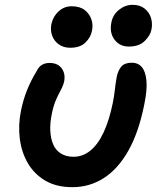

<svg xmlns="http://www.w3.org/2000/svg" viewBox="-20 -766 657 796"><path d="M280 10Q214 10 168 -17Q122 -44 95.5 -89.5Q69 -135 62 -191.5Q55 -248 67 -307Q76 -352 92 -392Q108 -432 133 -473Q140 -488 153 -496.5Q166 -505 186 -505Q219 -505 235.5 -483Q252 -461 246 -428Q243 -415 237 -402.5Q231 -390 223 -375Q215 -360 207.5 -340.5Q200 -321 195 -295Q187 -257 188.5 -224.5Q190 -192 200.5 -167.5Q211 -143 232.5 -129.5Q254 -116 285 -116Q323 -116 354.5 -141.5Q386 -167 409.5 -217Q433 -267 448 -341Q453 -367 455 -384.5Q457 -402 459 -416.5Q461 -431 464 -448Q470 -475 483.5 -490.5Q497 -506 527 -506Q552 -506 567.5 -488.5Q583 -471 587 -433Q591 -395 578 -332Q555 -217 512 -141Q469 -65 410 -27.5Q351 10 280 10ZM514 -573Q476 -573 454.5 -602Q433 -631 442 -674Q448 -705 473.5 -725.5Q499 -746 530 -746Q560 -746 579.5 -730.5Q599 -715 606 -691.5Q613 -668 608 -644Q604 -620 580.5 -596.5Q557 -573 514 -573ZM271 -568Q244 -568 224.5 -581.5Q205 -595 196.5 -617.5Q188 -640 193 -666Q200 -698 223 -719Q246 -740 277 -740Q311 -740 331 -724.5Q351 -709 359 -685.5Q367 -662 361 -637Q356 -611 334 -589.5Q312 -568 271 -568Z"/></svg>

Font: Shantell Sans SemiBold
Style: Italic
Weight: 600
Italic angle: -11°
Designer: Stephen Nixon, Anya Danilova, Shantell Martin
Foundry: Arrow Type
Version: Version 1.011;[c5ecc13dd]